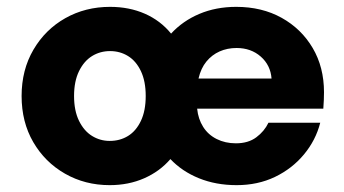

<svg xmlns="http://www.w3.org/2000/svg" viewBox="-20 -528 1003 560"><path d="M300 12Q228 12 169.5 -21.5Q111 -55 77 -113.5Q43 -172 43 -248Q43 -324 77.5 -383Q112 -442 170.5 -475Q229 -508 301 -508Q357 -508 402.5 -488Q448 -468 479 -430Q513 -467 561.5 -487.5Q610 -508 669 -508Q744 -508 801.5 -476Q859 -444 892 -388Q925 -332 925 -259Q925 -249 924.5 -236.5Q924 -224 923 -211H555Q558 -181 572.5 -158Q587 -135 612 -122.5Q637 -110 668 -110Q704 -110 727.5 -127.5Q751 -145 763 -170H914Q901 -119 866.5 -77.5Q832 -36 782 -12Q732 12 670 12Q610 12 560.5 -8Q511 -28 477 -64Q446 -28 400.5 -8Q355 12 300 12ZM300 -117Q330 -117 353.5 -131.5Q377 -146 391 -175.5Q405 -205 405 -248Q405 -291 391 -320.5Q377 -350 353.5 -364.5Q330 -379 301 -379Q272 -379 248.5 -364.5Q225 -350 210.5 -320.5Q196 -291 196 -248Q196 -205 210.5 -175.5Q225 -146 248.5 -131.5Q272 -117 300 -117ZM559 -299H772Q769 -338 740.5 -363Q712 -388 670 -388Q643 -388 620.5 -378Q598 -368 582 -348.5Q566 -329 559 -299Z"/></svg>

Font: DM Sans 28pt Black
Style: Regular
Weight: 900
Version: Version 4.004;gftools[0.9.30]